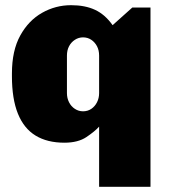

<svg xmlns="http://www.w3.org/2000/svg" viewBox="-20 -540 650 740"><path d="M362 180V-52Q346 -34 313.5 -12Q281 10 228 10Q162 10 117 -17.5Q72 -45 49 -102Q26 -159 26 -246V-257Q26 -345 58 -403Q90 -461 142 -490.5Q194 -520 254 -520Q308 -520 346.5 -502Q385 -484 414 -443L490 -511H560V180ZM300 -111Q318 -111 332 -120.5Q346 -130 354 -146Q362 -162 362 -181V-326Q362 -346 354 -361.5Q346 -377 332 -386.5Q318 -396 300 -396Q283 -396 268.5 -386.5Q254 -377 246 -361.5Q238 -346 238 -326V-181Q238 -162 246 -146Q254 -130 268.5 -120.5Q283 -111 300 -111Z"/></svg>

Font: Chivo Medium Black
Style: Regular
Weight: 900
Version: Version 2.002